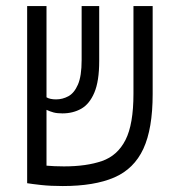

<svg xmlns="http://www.w3.org/2000/svg" viewBox="-20 -606 626 635"><path d="M187.5 9.3Q147.5 9.3 116.2 5.9Q85 2.4 70.3 0H69.8V-585.9H133.8V-284.2Q145 -277.3 165.5 -277.3Q187 -277.3 206.3 -287.8Q225.6 -298.3 237.8 -326.4Q250 -354.5 250 -407.2V-585.9H308.1V-404.3Q308.1 -337.4 292 -299.6Q275.9 -261.7 248.5 -246.3Q221.2 -231 186.5 -231Q168.9 -231 157.2 -234.1Q145.5 -237.3 133.8 -242.7V-58.1Q145.5 -57.1 160.2 -56.4Q174.8 -55.7 191.4 -55.7Q266.1 -55.7 317.4 -73.5Q368.7 -91.3 395 -143.1Q421.4 -194.8 421.4 -295.9V-585.9H484.9V-294.9Q484.9 -180.2 454.1 -113.8Q423.3 -47.4 357.7 -19Q292 9.3 187.5 9.3Z"/></svg>

Font: Cascadia Code NF Light
Style: Regular
Weight: 300
Monospace: yes
Designer: Aaron Bell
Foundry: Saja Typeworks
Version: Version 2404.023; ttfautohint (v1.8.4)